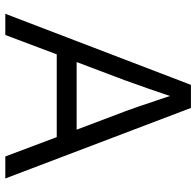

<svg xmlns="http://www.w3.org/2000/svg" viewBox="-28 -712 740 724"><g transform="rotate(90 342.0 -350.0)"><path d="M300 -700H387L653 0H570L497 -194H185L112 0H32ZM469 -269 399 -454Q384 -494 359 -570L342 -621Q314 -537 282 -449L214 -269Z"/></g></svg>

Font: Lexend HM
Style: Regular
Weight: 400
Designer: Bonnie Shaver-Troup, Thomas Jockin, Octavio Pardo
Foundry: Lexend
Version: Version 1.091